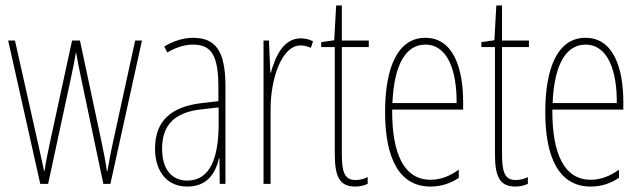

<svg xmlns="http://www.w3.org/2000/svg" viewBox="-20 -676 2358 706"><path d="M278 -390 360 0H386L502 -527H477L395 -151C387 -115 385 -105 375 -47H373C368 -82 361 -120 353 -156L274 -527H245L166 -163C158 -126 147 -73 144 -48H142C134 -83 127 -118 118 -157L35 -527H10L128 0H157L241 -390C248 -421 254 -453 259 -482H260C265 -453 271 -422 278 -390Z M689 -537C655 -537 616 -525 584 -505L595 -483C632 -505 665 -512 689 -512C756 -512 783 -475 783 -355V-304L722 -297C612 -284 550 -234 550 -129C550 -57 585 10 669 10C745 10 773 -43 785 -93H787L788 0H809V-358C809 -489 773 -537 689 -537ZM721 -274 784 -281V-220C784 -97 753 -12 669 -12C611 -12 576 -54 576 -129C576 -217 622 -263 721 -274Z M1086 -535C1019 -535 991 -462 976 -409H974L969 -527H949V0H975V-277C975 -380 1013 -509 1086 -509C1100 -509 1115 -504 1123 -500L1131 -524C1117 -532 1099 -535 1086 -535Z M1287 -14C1247 -14 1237 -44 1237 -108V-503H1336V-527H1237V-656H1216L1209 -528L1161 -521V-503H1211V-112C1211 -32 1225 10 1286 10C1305 10 1319 6 1332 0V-25C1322 -19 1304 -14 1287 -14Z M1544 -537C1443 -537 1396 -429 1396 -264C1396 -94 1448 10 1563 10C1604 10 1639 -3 1667 -22V-52C1632 -27 1598 -15 1563 -15C1468 -15 1421 -106 1422 -273H1683V-301C1683 -421 1649 -537 1544 -537ZM1544 -512C1627 -512 1660 -414 1659 -297H1423C1429 -442 1474 -512 1544 -512Z M1876 -14C1836 -14 1826 -44 1826 -108V-503H1925V-527H1826V-656H1805L1798 -528L1750 -521V-503H1800V-112C1800 -32 1814 10 1875 10C1894 10 1908 6 1921 0V-25C1911 -19 1893 -14 1876 -14Z M2133 -537C2032 -537 1985 -429 1985 -264C1985 -94 2037 10 2152 10C2193 10 2228 -3 2256 -22V-52C2221 -27 2187 -15 2152 -15C2057 -15 2010 -106 2011 -273H2272V-301C2272 -421 2238 -537 2133 -537ZM2133 -512C2216 -512 2249 -414 2248 -297H2012C2018 -442 2063 -512 2133 -512Z"/></svg>

Font: Noto Sans Myanmar ExtraCondensed Thin
Style: Regular
Weight: 100
Width: 2
Designer: Monotype Design Team
Foundry: Monotype Imaging Inc.
Version: Version 2.107